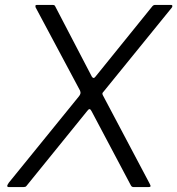

<svg xmlns="http://www.w3.org/2000/svg" viewBox="-20 -762 722 782"><path d="M589 -15Q594 -6 593 -3Q592 0 584 0H525Q521 0 518 -1.5Q515 -3 513 -7L353 -309Q349 -317 345 -317.5Q341 -318 336 -311L88 -5Q86 -2 82.5 -1Q79 0 75 0H17Q10 0 9.5 -4Q9 -8 16 -18L301 -369Q306 -375 307.5 -380.5Q309 -386 306 -393L125 -732Q124 -736 124.5 -739Q125 -742 130 -742H193Q199 -742 201.5 -740.5Q204 -739 206 -734L354 -450Q361 -439 369 -450L601 -737Q604 -740 606.5 -741Q609 -742 614 -742H676Q682 -742 682 -737.5Q682 -733 679 -730L402 -389Q397 -384 397 -381Q397 -378 399 -374L589 -15Z"/></svg>

Font: Libre Franklin Thin Light
Style: Italic
Weight: 300
Italic angle: -8°
Version: Version 3.000